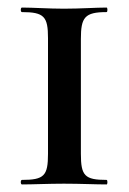

<svg xmlns="http://www.w3.org/2000/svg" viewBox="-20 -488 340 508"><path d="M194 -81V-385C194 -442 204 -456 262 -456C265 -456 265 -468 262 -468C233 -468 194 -465 149 -465C108 -465 68 -468 38 -468C34 -468 34 -456 38 -456C97 -456 107 -444 107 -387V-81C107 -23 97 -12 38 -12C34 -12 34 0 38 0C68 0 108 -2 149 -2C194 -2 231 0 262 0C265 0 265 -12 262 -12C204 -12 194 -23 194 -81Z"/></svg>

Font: Cormorant SC Semi
Style: Regular
Weight: 600
Designer: Christian Thalmann (Catharsis Fonts)
Version: Version 1.000;PS 001.000;hotconv 1.0.70;makeotf.lib2.5.58329